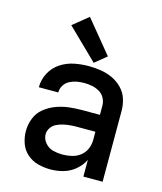

<svg xmlns="http://www.w3.org/2000/svg" viewBox="-116 -862 808 955"><g transform="rotate(15 288.0 -384.0)"><path d="M234 8Q268 8 301 -1.5Q334 -11 360.5 -33.5Q387 -56 402 -86V0H501V-365Q501 -396 491.5 -426Q482 -456 459.5 -479Q437 -502 408.5 -515Q380 -528 349 -533Q318 -538 287 -538Q249 -538 211.5 -530.5Q174 -523 141.5 -501.5Q109 -480 91 -445.5Q73 -411 73 -373V-372H173Q173 -392 183.5 -409Q194 -426 211.5 -435Q229 -444 248 -447.5Q267 -451 287 -451Q307 -451 327 -447Q347 -443 365 -432.5Q383 -422 392.5 -403.5Q402 -385 402 -365V-318H309Q276 -318 242.5 -314Q209 -310 177 -298Q145 -286 118.5 -264.5Q92 -243 79.5 -211Q67 -179 67 -145Q67 -113 78 -82Q89 -51 114 -29.5Q139 -8 170.5 0Q202 8 234 8ZM272 -79Q248 -79 224 -85Q200 -91 183 -111Q166 -131 166 -155Q166 -173 176.5 -188.5Q187 -204 203.5 -212Q220 -220 237.5 -224Q255 -228 273 -229.5Q291 -231 309 -231H402V-189Q402 -165 392.5 -142.5Q383 -120 363.5 -105Q344 -90 320 -84.5Q296 -79 272 -79ZM305 -560 365 -609 228 -776 149 -712Z"/></g></svg>

Font: Iosevka Sparkle Medium
Style: Regular
Weight: 500
Designer: Belleve Invis
Foundry: Belleve Invis
Version: Version 4.5.0; ttfautohint (v1.8.3)